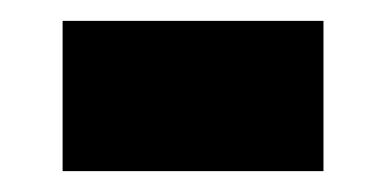

<svg xmlns="http://www.w3.org/2000/svg" viewBox="-20 -764 370 184"><path d="M40 -600V-744H290V-600Z"/></svg>

Font: Georama ExtraCondensed Black
Style: Regular
Weight: 900
Width: 2
Designer: Jean-Baptiste Levee
Foundry: Production Type
Version: Version 1.000